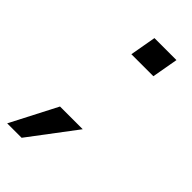

<svg xmlns="http://www.w3.org/2000/svg" viewBox="-262 -621 762 762"><g transform="rotate(45 119.0 -240.0)"><path d="M120.5 -566.5 101 -456.5H224.5L244 -566.5ZM-53.5 86H27.5L175 -109.5H47.5Z"/></g></svg>

Font: Anybody Expanded Medium
Style: Italic
Weight: 500
Width: 7
Italic angle: -10°
Version: Version 1.113;gftools[0.9.25]